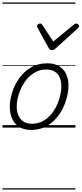

<svg xmlns="http://www.w3.org/2000/svg" viewBox="-20 -1030 658 1550"><path d="M231 19Q175 19 136.5 -4.5Q98 -28 78.5 -70.5Q59 -113 59 -168Q59 -222 78 -283Q97 -344 135 -398Q173 -452 229.5 -485.5Q286 -519 362 -519Q417 -519 455 -497Q493 -475 513 -434Q533 -393 533 -340Q533 -298 521.5 -250Q510 -202 486.5 -154Q463 -106 426.5 -67Q390 -28 341.5 -4.5Q293 19 231 19ZM237 -31Q296 -31 341 -61Q386 -91 415.5 -137.5Q445 -184 460 -236.5Q475 -289 475 -333Q475 -376 461.5 -406Q448 -436 421 -452.5Q394 -469 355 -469Q297 -469 252.5 -440Q208 -411 177.5 -365Q147 -319 131 -267Q115 -215 115 -171Q115 -128 129.5 -96.5Q144 -65 171 -48Q198 -31 237 -31ZM596 -840Q604 -840 611 -833.5Q618 -827 618 -819Q618 -813 615.5 -809.5Q613 -806 609 -802L429 -639Q421 -631 413.5 -628.5Q406 -626 398 -626Q391 -626 385 -629Q379 -632 374 -641L284 -804Q282 -808 280.5 -812Q279 -816 279 -820Q279 -829 288 -834.5Q297 -840 303 -840Q310 -840 314 -837.5Q318 -835 321 -830L410 -695L575 -830Q582 -835 586 -837.5Q590 -840 596 -840ZM0 490H589V500H0ZM0 -20H589V0H0ZM0 -505H589V-500H0ZM0 -1010H589V-1000H0Z"/></svg>

Font: Playwrite AU TAS Guides
Style: Regular
Weight: 400
Designer: Veronika Burian, José Scaglione
Foundry: TypeTogether
Version: Version 1.003